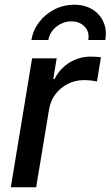

<svg xmlns="http://www.w3.org/2000/svg" viewBox="-20 -786 464 806"><path d="M25.4 0 114.7 -541H217.8L203.6 -454.1H209Q231 -498 271.7 -523.2Q312.5 -548.3 360.4 -548.3Q371.1 -548.3 383.5 -547.6Q396 -546.9 403.8 -545.9L387.2 -444.3Q379.9 -445.8 364.3 -447.8Q348.6 -449.7 332 -449.7Q296.4 -449.7 265.4 -434.3Q234.4 -418.9 213.4 -391.6Q192.4 -364.3 186 -327.1L131.8 0ZM291.5 -766.1Q336.4 -766.1 368.2 -746.3Q399.9 -726.6 414.6 -693.1Q429.2 -659.7 421.9 -618.2H350.6Q356.4 -652.3 335.2 -674.3Q314 -696.3 279.8 -696.3Q245.6 -696.3 217.3 -674.3Q189 -652.3 183.1 -618.2H111.8Q118.7 -659.7 144.3 -693.1Q169.9 -726.6 208.3 -746.3Q246.6 -766.1 291.5 -766.1Z"/></svg>

Font: Inter 17pt Medium
Style: Italic
Weight: 500
Italic angle: -9.3988°
Version: Version 4.001;git-66647c0bb